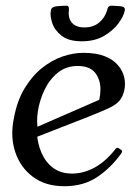

<svg xmlns="http://www.w3.org/2000/svg" viewBox="-20 -634 471 665"><path d="M399.8 -102.5Q365 -53.5 317.2 -21.2Q269.5 11 203 11Q137.5 11 94 -21.5Q50.5 -54 32.8 -107.5Q15 -161 28 -224Q39 -285 65.5 -328.5Q92 -372 126.1 -399Q160.2 -426 197.1 -438.5Q234 -451 268.5 -451Q314 -451 343.5 -439Q373 -427 389.2 -407.5Q405.5 -388 410.2 -366.1Q415 -344.2 411 -323.8Q406 -299.5 393.8 -285.1Q381.5 -270.8 356.1 -259.1Q330.8 -247.5 287 -230L61.2 -141.8L57 -172L358.5 -303.5L312.2 -253.5Q327.5 -288.2 327.9 -323.2Q328.2 -358.2 309.5 -381.9Q290.8 -405.5 249 -405.5Q208.8 -405.5 180 -382Q151.2 -358.5 134.1 -322.5Q117 -286.5 111.2 -248.8Q105.5 -211 112 -182.8L108 -171.5Q110.2 -135.5 124.1 -103.8Q138 -72 164.2 -52.4Q190.5 -32.8 229.8 -32.8Q268.5 -32.8 306.9 -53.2Q345.2 -73.8 380 -117.8Q385.2 -124.2 390.2 -121.2L400.8 -114Q405.5 -110.5 399.8 -102.5ZM263 -491Q218 -491 193.6 -510.1Q169.2 -529.2 161 -554Q152.8 -578.8 156 -597Q157 -604.2 161.8 -607.6Q166.5 -611 174 -612Q179.8 -612.5 189.4 -613.4Q199 -614.2 204.5 -614.2Q213.5 -615 216.4 -612Q219.2 -609 218.8 -599Q215 -571.8 229 -555.4Q243 -539 272.5 -539Q302.5 -539 322.8 -555.4Q343 -571.8 351.2 -599Q353.2 -609 357.6 -612Q362 -615 370.2 -614.2Q375.8 -614.2 385.1 -613.4Q394.5 -612.5 400 -612Q415 -610 412 -597Q408.8 -578.8 390.9 -554Q373 -529.2 341 -510.1Q309 -491 263 -491Z"/></svg>

Font: Young Serif Light
Style: Italic
Weight: 300
Italic angle: -10.979°
Designer: Bastien Sozeau
Foundry: NBR — Bastien Sozeau
Version: Version 5.001